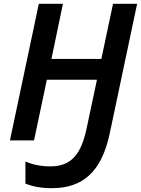

<svg xmlns="http://www.w3.org/2000/svg" viewBox="-20 -734 737 1004"><path d="M251 250C415 250 512 162 554 -37L697 -714H571L510 -426H249L309 -714H183L32 0H158L225 -317H487L433 -63C404 76 350 136 244 136C190 136 150 126 113 111V226C152 242 196 250 251 250Z"/></svg>

Font: Noto Sans SemiBold
Style: Italic
Weight: 600
Italic angle: -12°
Designer: Monotype Design Team
Foundry: Monotype Imaging Inc.
Version: Version 2.013